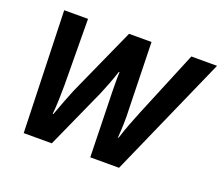

<svg xmlns="http://www.w3.org/2000/svg" viewBox="-118 -887 1224 1060"><g transform="rotate(20 494.0 -357.0)"><path d="M90 -714H230L233 -324Q233 -286 231.5 -240Q230 -194 226 -155H230Q244 -194 261 -238.5Q278 -283 291 -314L471 -714H603L613 -314Q614 -302 614 -283Q614 -264 613.5 -242Q613 -220 612 -197.5Q611 -175 609 -155H613Q626 -197 644 -244Q662 -291 676 -325L837 -714H988L672 0H503L495 -325Q494 -358 493.5 -381.5Q493 -405 493 -424.5Q493 -444 493 -461Q493 -478 494 -497H490Q477 -457 463 -420.5Q449 -384 435 -351L277 0H112Z"/></g></svg>

Font: BC Sans
Style: Bold Italic
Weight: 700
Italic angle: -12°
Designer: Monotype Design Team
Province of B.C.
Foundry: Monotype Imaging Inc.
Version: Version 2.000;GOOG;noto-source:20170915:90ef993387c0